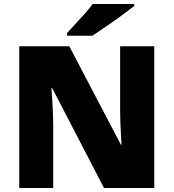

<svg xmlns="http://www.w3.org/2000/svg" viewBox="-20 -947 874 967"><path d="M757 0H504L243 -503H239Q241 -480 243 -447.5Q245 -415 246.5 -382Q248 -349 248 -322V0H77V-714H329L589 -218H592Q591 -241 589 -272Q587 -303 586 -335Q585 -367 585 -391V-714H757ZM656 -917Q638 -903 611 -882.5Q584 -862 553 -840.5Q522 -819 493.5 -799.5Q465 -780 445 -767H318V-781Q335 -800 359 -825.5Q383 -851 407 -878Q431 -905 447 -927H656Z"/></svg>

Font: Noto Sans Thaana Black
Style: Regular
Weight: 900
Designer: David Williams
Foundry: Google Inc.
Version: Version 3.001; ttfautohint (v1.8.4.7-5d5b)